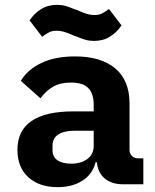

<svg xmlns="http://www.w3.org/2000/svg" viewBox="-20 -761 640 793"><path d="M487 0Q441 0 412.5 -24Q384 -48 380 -91H375Q362 -41 320 -14.5Q278 12 218 12Q142 12 97 -29Q52 -70 52 -142Q52 -301 284 -301H367V-327Q367 -374 345 -397Q323 -420 273 -420Q229 -420 199.5 -403Q170 -386 147 -355L66 -427Q93 -473 150 -500.5Q207 -528 290 -528Q397 -528 456 -478.5Q515 -429 515 -333V-141Q515 -127 525 -117Q535 -107 549 -107H572V0ZM367 -159V-221H288Q244 -221 220.5 -205.5Q197 -190 197 -160V-140Q197 -113 217.5 -99Q238 -85 274 -85Q315 -85 341 -104.5Q367 -124 367 -159ZM299 -609 291 -612 287 -613Q263 -624 246.5 -629Q230 -634 213 -634Q196 -634 183.5 -628Q171 -622 154 -609L102 -677Q122 -706 150 -723.5Q178 -741 216 -741Q235 -741 250.5 -736.5Q266 -732 285 -724L293 -721L297 -720Q321 -709 337.5 -704Q354 -699 371 -699Q388 -699 400.5 -705Q413 -711 430 -724L482 -656Q462 -627 434 -609.5Q406 -592 368 -592Q349 -592 333.5 -596.5Q318 -601 299 -609Z"/></svg>

Font: iA Writer Mono V
Style: Regular
Weight: 400
Designer: Mike Abbink, Paul van der Laan, Pieter van Rosmalen
Foundry: Bold Monday
Version: Version 2.000